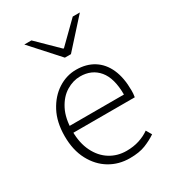

<svg xmlns="http://www.w3.org/2000/svg" viewBox="-179 -823 841 934"><g transform="rotate(-30 241.5 -356.0)"><path d="M274 12Q212 12 162 -18Q112 -48 82 -104.5Q52 -161 52 -239Q52 -318 82 -374.5Q112 -431 159.5 -461.5Q207 -492 261 -492Q318 -492 359.5 -466Q401 -440 423 -390.5Q445 -341 445 -270Q445 -262 444.5 -252.5Q444 -243 442 -233H79V-271H403Q403 -363 365 -408.5Q327 -454 262 -454Q222 -454 184 -431Q146 -408 121.5 -360.5Q97 -313 97 -241Q97 -175 121 -126.5Q145 -78 186 -52.5Q227 -27 278 -27Q317 -27 349.5 -37.5Q382 -48 407 -66L425 -35Q397 -16 362 -2Q327 12 274 12ZM244 -570 105 -724H145L259 -612H263L377 -724H417L278 -570Z"/></g></svg>

Font: Source Sans 3 Light
Style: Regular
Weight: 300
Designer: Paul D. Hunt
Foundry: Adobe
Version: Version 3.052;hotconv 1.1.0;makeotfexe 2.6.0